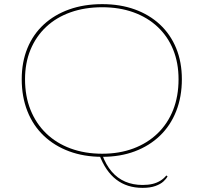

<svg xmlns="http://www.w3.org/2000/svg" viewBox="-20 -743 984 928"><path d="M460 5H474Q492 54 520 86.5Q548 119 585.5 135Q623 151 669 151Q696 151 717 146Q738 141 755 130.5Q772 120 784 105L790 110Q784 121 770 134Q756 147 731 156Q706 165 669 165Q594 165 542 125Q490 85 460 5ZM474 -723Q561 -723 631.5 -697.5Q702 -672 753 -624.5Q804 -577 831.5 -510Q859 -443 859 -360Q859 -275 831.5 -205.5Q804 -136 753 -87Q702 -38 631.5 -11.5Q561 15 474 15Q386 15 314.5 -11.5Q243 -38 191.5 -87Q140 -136 112.5 -205.5Q85 -275 85 -360Q85 -443 112.5 -510Q140 -577 191.5 -624.5Q243 -672 314.5 -697.5Q386 -723 474 -723ZM474 -708Q390 -708 321 -683.5Q252 -659 203 -613Q154 -567 127.5 -503Q101 -439 101 -360Q101 -278 127.5 -212Q154 -146 203 -98.5Q252 -51 321 -25.5Q390 0 474 0Q557 0 625 -25.5Q693 -51 742 -98.5Q791 -146 817 -212Q843 -278 843 -360Q843 -439 817 -503Q791 -567 742 -613Q693 -659 625 -683.5Q557 -708 474 -708Z"/></svg>

Font: Kalnia SemiExpanded Thin
Style: Regular
Weight: 250
Width: 6
Designer: Frida Medrano
Foundry: Frida Medrano
Version: Version 1.105